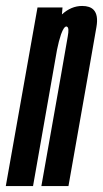

<svg xmlns="http://www.w3.org/2000/svg" viewBox="-60 -625 347 645"><path d="M-40.5 0 66 -600H150L148 -576.5Q179 -605 216 -605Q242 -605 254.5 -592Q271 -574.5 264 -534.5Q252 -464 235 -368.5L170 0H79L144.5 -370Q162 -468.5 167.5 -502Q173 -531.5 165.5 -535Q164.5 -536 163 -536Q154.5 -536 145 -509.5Q137.5 -487.5 131.5 -457.5L51 0Z"/></svg>

Font: Anybody UltraCondensed Medium
Style: Italic
Weight: 500
Width: 1
Italic angle: -10°
Designer: Tyler Finck
Foundry: Etcetera Type Company
Version: Version 1.010; ttfautohint (v1.8.3) -l 8 -r 50 -G 200 -x 14 